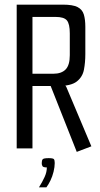

<svg xmlns="http://www.w3.org/2000/svg" viewBox="-20 -640 433 828"><path d="M52 -620H251Q294 -620 314.5 -609.5Q335 -599 341.5 -577.5Q348 -556 348 -524V-407Q348 -371 342 -339.5Q336 -308 311 -288.5Q286 -269 229 -269H120V0H52ZM311 15 197 -273 243 -277 262 -271 266 -265 374 -9ZM210 -322Q245 -322 263 -340.5Q281 -359 281 -402V-496Q281 -537 268.5 -552Q256 -567 220 -567H120V-322ZM148 168Q163 144 172.5 123Q182 102 182 82Q167 82 163.5 77Q160 72 160 64Q160 52 164 47Q168 42 190 42Q209 42 212.5 46.5Q216 51 216 63Q216 80 211 100.5Q206 121 197.5 138.5Q189 156 180 168Z"/></svg>

Font: Smooch Sans Thin Medium
Style: Regular
Weight: 500
Version: Version 1.010